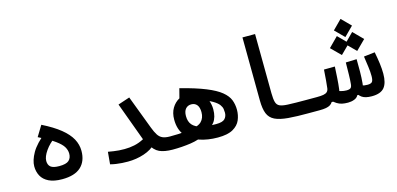

<svg xmlns="http://www.w3.org/2000/svg" viewBox="-65 -1085 3059 1480"><g transform="rotate(-15 1465.0 -345.0)"><path d="M285.6 2.9Q220.2 2.9 179.4 -17.1Q138.7 -37.1 120.1 -71.5Q101.6 -106 101.6 -148.4Q101.6 -195.8 135 -254.9Q168.5 -314 253.9 -382.3L316.4 -326.2Q265.1 -290 233.4 -244.6Q201.7 -199.2 201.7 -164.6Q201.7 -132.8 221.4 -116.7Q241.2 -100.6 289.6 -100.6Q344.7 -100.6 366.2 -119.9Q387.7 -139.2 387.7 -174.3Q387.7 -201.7 372.3 -228Q356.9 -254.4 313.5 -285.9Q270 -317.4 185.5 -359.4L237.3 -444.3Q326.2 -399.9 380.4 -356Q434.6 -312 459.5 -266.4Q484.4 -220.7 484.4 -170.4Q484.4 -88.4 435.1 -42.7Q385.7 2.9 285.6 2.9Z M809.6 2.9Q786.6 2.9 763.2 1.5Q739.7 0 716.3 -3.4Q692.9 -6.8 670.4 -12.7L679.2 -110.4Q702.1 -106.4 722.9 -103.3Q743.7 -100.1 764.9 -98.6Q786.1 -97.2 809.6 -97.2Q849.1 -97.2 887.9 -105.2Q926.8 -113.3 965.3 -133.8L852.5 -440.9L946.3 -472.2L1047.4 -205.1Q1062 -166.5 1076.7 -143.6Q1091.3 -120.6 1113.5 -110.6Q1135.7 -100.6 1171.9 -100.6Q1190.4 -100.6 1199.5 -92.8Q1208.5 -85 1208.5 -55.2Q1208.5 -21 1196 -9Q1183.6 2.9 1166 2.9Q1100.6 2.4 1061.3 -15.6Q1022 -33.7 992.7 -87.4L1039.1 -79.1Q1001 -38.1 938.7 -17.6Q876.5 2.9 809.6 2.9Z M1166 2.9Q1151.9 2.9 1144.8 -8.1Q1137.7 -19 1137.7 -56.2Q1137.7 -85 1146.7 -92.8Q1155.8 -100.6 1171.9 -100.6Q1210.9 -100.6 1236.1 -101.8Q1261.2 -103 1281.5 -105Q1301.8 -106.9 1325.7 -109.4Q1399.9 -117.2 1427.5 -144.8Q1455.1 -172.4 1455.1 -218.3Q1455.1 -257.8 1438.7 -277.6Q1422.4 -297.4 1394 -297.4Q1365.7 -297.4 1348.6 -277.8Q1331.5 -258.3 1331.5 -220.2Q1331.5 -175.8 1354 -149.7Q1376.5 -123.5 1423.1 -112.1Q1469.7 -100.6 1541.5 -100.6Q1592.8 -100.6 1610.8 -119.9Q1628.9 -139.2 1628.9 -168.5Q1628.9 -181.6 1626.5 -198Q1624 -214.4 1610.6 -232.7Q1597.2 -251 1564.2 -270.8Q1531.2 -290.5 1470.9 -310.3Q1410.6 -330.1 1314 -349.1L1337.9 -441.4Q1462.4 -409.7 1539.1 -378.4Q1615.7 -347.2 1655.8 -314.2Q1695.8 -281.2 1710 -244.9Q1724.1 -208.5 1724.1 -166Q1724.1 -123 1707.8 -84.5Q1691.4 -45.9 1648.9 -21.5Q1606.4 2.9 1527.8 2.9Q1448.2 2.9 1382.1 -19.3Q1315.9 -41.5 1276.4 -90.1Q1236.8 -138.7 1236.8 -217.3Q1236.8 -270.5 1259.3 -308.1Q1281.7 -345.7 1318.8 -366Q1356 -386.2 1400.4 -386.2Q1451.2 -386.2 1484.1 -360.4Q1517.1 -334.5 1533 -295.4Q1548.8 -256.3 1548.8 -217.3Q1548.8 -153.3 1520.3 -115.7Q1491.7 -78.1 1433.6 -46.9Q1378.9 -17.1 1310.1 -7.1Q1241.2 2.9 1166 2.9Z M2337.9 2.9Q2287.6 2.9 2244.9 2.9Q2202.1 2.9 2164.3 2Q2126.5 1 2089.8 -2Q2021.5 -7.8 1983.2 -26.6Q1944.8 -45.4 1929.2 -84Q1913.6 -122.6 1913.1 -188.5L1909.2 -693.4H2009.8L2013.7 -220.2Q2014.2 -173.8 2021 -149.2Q2027.8 -124.5 2048.6 -114.7Q2069.3 -105 2111.8 -103Q2144.5 -101.6 2178.5 -101.1Q2212.4 -100.6 2252.7 -100.6Q2293 -100.6 2343.8 -100.6Q2357.9 -100.6 2364.3 -88.9Q2370.6 -77.1 2370.6 -54.2Q2370.6 -22.9 2361.8 -10Q2353 2.9 2337.9 2.9Z M2337.9 2.9 2343.8 -100.6Q2376.5 -100.6 2396.7 -104.2Q2417 -107.9 2427 -117.7Q2437 -127.4 2439.5 -145Q2442.9 -168.5 2445.8 -206.3Q2448.7 -244.1 2452.1 -291.5L2539.1 -292.5Q2536.6 -246.1 2533.9 -201.7Q2531.2 -157.2 2525.9 -114.7Q2522.5 -88.4 2513.9 -67.6Q2505.4 -46.9 2491.7 -34.2H2444.3Q2437 -21.5 2424.1 -13.2Q2411.1 -4.9 2390.4 -1Q2369.6 2.9 2337.9 2.9ZM2566.4 2.9Q2539.1 2.9 2518.1 -1.7Q2497.1 -6.3 2478 -18.3Q2459 -30.3 2436 -51.3L2487.8 -116.7Q2507.8 -105 2532.5 -98.1Q2557.1 -91.3 2578.1 -91.3Q2602.5 -91.3 2612.1 -99.4Q2621.6 -107.4 2623.5 -129.9Q2626.5 -159.2 2627.4 -204.6Q2628.4 -250 2628.9 -300.8L2715.8 -303.7Q2716.8 -252.9 2716.3 -204.1Q2715.8 -155.3 2711.9 -113.3Q2710 -92.8 2705.1 -69.8Q2700.2 -46.9 2693.4 -34.2H2648.9Q2640.1 -15.1 2616.5 -6.1Q2592.8 2.9 2566.4 2.9ZM2756.3 2.9Q2703.1 2.9 2677 -16.1Q2650.9 -35.2 2635.7 -70.3L2661.6 -116.7Q2681.6 -104.5 2700.9 -97.9Q2720.2 -91.3 2747.1 -91.3Q2773.4 -91.3 2783.4 -102.5Q2793.5 -113.8 2793.5 -148.4Q2793.5 -183.1 2788.1 -221.9Q2782.7 -260.7 2775.9 -308.6L2864.3 -318.8Q2874 -269.5 2879.9 -225.1Q2885.7 -180.7 2885.7 -142.6Q2885.7 -68.8 2856.4 -33Q2827.1 2.9 2756.3 2.9ZM2676.3 -490.7 2604 -563 2676.3 -635.7 2748.5 -563ZM2736.8 -363.8 2661.1 -439 2736.8 -515.1 2812.5 -439ZM2614.7 -363.8 2539.1 -439 2614.7 -515.1 2690.4 -439Z"/></g></svg>

Font: Cascadia Code
Style: Regular
Weight: 400
Designer: Aaron Bell
Foundry: Saja Typeworks
Version: Version 2404.023